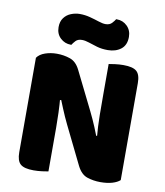

<svg xmlns="http://www.w3.org/2000/svg" viewBox="-92 -923 863 1006"><g transform="rotate(10 339.5 -419.5)"><path d="M65 -400H226Q230 -354 231.5 -312Q233 -270 233 -232.5Q233 -195 233 -159V0Q223 2 200.5 5Q178 8 155 8Q105 8 85 -9.5Q65 -27 65 -72ZM614 -210H453Q447 -280 446.5 -339Q446 -398 446 -451V-609Q457 -611 479 -614Q501 -617 524 -617Q574 -617 594 -599.5Q614 -582 614 -537ZM614 -264V-390V-21Q600 -8 573.5 0Q547 8 510 8Q473 8 440 -3Q407 -14 386 -56L287 -258Q277 -279 268.5 -297.5Q260 -316 252 -336Q244 -356 234 -380L65 -343V-575Q79 -595 108 -605Q137 -615 170 -615Q207 -615 240.5 -603.5Q274 -592 294 -551L394 -349Q404 -329 412.5 -310Q421 -291 429.5 -271Q438 -251 447 -227ZM252 -841Q280 -841 306.5 -834Q333 -827 355.5 -819.5Q378 -812 393 -812Q415 -812 427 -825Q439 -838 444 -847H448Q480 -847 503 -824.5Q526 -802 526 -767Q526 -723 498 -701.5Q470 -680 428 -680Q396 -680 370.5 -687.5Q345 -695 324.5 -702Q304 -709 287 -709Q265 -709 253.5 -696.5Q242 -684 236 -674H233Q201 -674 177.5 -696Q154 -718 154 -754Q154 -784 168.5 -803.5Q183 -823 206 -832Q229 -841 252 -841Z"/></g></svg>

Font: Baloo Bhaijaan 2 ExtraBold
Style: Regular
Weight: 800
Designer: Sanskriti Dholi, Noopur Datye and Ek Type
Foundry: Ek Type
Version: Version 1.701